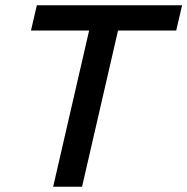

<svg xmlns="http://www.w3.org/2000/svg" viewBox="-20 -710 712 730"><path d="M182.1 0 318.8 -593.8H97.7L120.1 -689.9H672.4L649.9 -593.8H428.7L292 0Z"/></svg>

Font: Acari Sans SemiBold
Style: Italic
Weight: 600
Italic angle: -13°
Designer: Alfredo Marco Pradil and Stefan Peev
Foundry: Hanken Design Co.
Version: Version 1.045;January 11, 2019;FontCreator 11.5.0.2425 64-bi